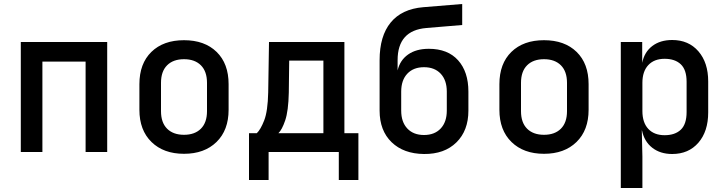

<svg xmlns="http://www.w3.org/2000/svg" viewBox="-20 -760 3640 960"><path d="M84 0V-550H516V0H408V-452H192V0Z M900 9Q798 9 737.5 -50Q677 -109 677 -211V-339Q677 -442 737 -500.5Q797 -559 900 -559Q1003 -559 1063 -500.5Q1123 -442 1123 -339V-211Q1123 -109 1062.5 -50Q1002 9 900 9ZM900 -86Q954 -86 984.5 -116.5Q1015 -147 1015 -204V-346Q1015 -403 984.5 -433.5Q954 -464 900 -464Q846 -464 815.5 -433.5Q785 -403 785 -346V-204Q785 -147 815.5 -116.5Q846 -86 900 -86Z M1225 140V-94H1264Q1283 -112 1301 -158Q1319 -204 1321 -298L1325 -550H1702V-94H1772V140H1674V0H1323V140ZM1372 -94H1597V-457H1426L1424 -297Q1422 -205 1406 -158Q1390 -111 1372 -94Z M2100 10Q1998 9 1938 -49Q1878 -107 1878 -207V-459Q1878 -580 1933.5 -647.5Q1989 -715 2096 -724L2291 -740V-635L2112 -620Q1968 -608 1968 -459V-408Q1980 -459 2020.5 -487.5Q2061 -516 2124 -516Q2219 -516 2270.5 -458.5Q2322 -401 2322 -302V-207Q2322 -107 2262 -48Q2202 11 2100 10ZM2100 -85Q2153 -85 2183.5 -117.5Q2214 -150 2214 -207V-302Q2214 -359 2183.5 -391.5Q2153 -424 2100 -424Q2047 -424 2016.5 -391.5Q1986 -359 1986 -302V-207Q1986 -150 2016.5 -117.5Q2047 -85 2100 -85Z M2700 9Q2598 9 2537.5 -50Q2477 -109 2477 -211V-339Q2477 -442 2537 -500.5Q2597 -559 2700 -559Q2803 -559 2863 -500.5Q2923 -442 2923 -339V-211Q2923 -109 2862.5 -50Q2802 9 2700 9ZM2700 -86Q2754 -86 2784.5 -116.5Q2815 -147 2815 -204V-346Q2815 -403 2784.5 -433.5Q2754 -464 2700 -464Q2646 -464 2615.5 -433.5Q2585 -403 2585 -346V-204Q2585 -147 2615.5 -116.5Q2646 -86 2700 -86Z M3084 180V-550H3191V-446Q3202 -500 3241.5 -530Q3281 -560 3341 -560Q3423 -560 3472 -503.5Q3521 -447 3521 -353V-198Q3521 -103 3472 -46.5Q3423 10 3341 10Q3281 10 3241 -21.5Q3201 -53 3190 -108H3189L3192 23V180ZM3303 -84Q3355 -84 3384 -111.5Q3413 -139 3413 -200V-351Q3413 -411 3384 -438.5Q3355 -466 3303 -466Q3251 -466 3221.5 -434.5Q3192 -403 3192 -346V-205Q3192 -147 3221.5 -115.5Q3251 -84 3303 -84Z"/></svg>

Font: JetBrains Mono NL SemiBold
Style: Regular
Weight: 600
Designer: Philipp Nurullin, Konstantin Bulenkov
Foundry: JetBrains
Version: Version 2.304; ttfautohint (v1.8.4.7-5d5b)